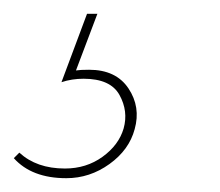

<svg xmlns="http://www.w3.org/2000/svg" viewBox="-79 -20 319 278"><path d="M50 81Q89 81 107 108Q125 135 116 167Q108 197 79.5 217.5Q51 238 17 238Q-33 238 -59 209L-51 201Q-26 224 15 224Q46 224 69.5 207Q93 190 100 166Q107 141 94 117.5Q81 94 42 94Q25 94 10 99L47 0H62L31 82Q37 81 50 81Z"/></svg>

Font: EauTest Thin
Style: Italic
Weight: 250
Italic angle: -12°
Designer: Christian Thalmann (Catharsis Fonts)
Version: Version 0.001;PS 000.001;hotconv 1.0.88;makeotf.lib2.5.64775